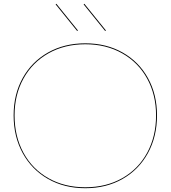

<svg xmlns="http://www.w3.org/2000/svg" viewBox="-20 -988 902 1015"><path d="M52 -378Q52 -489 100 -575.5Q148 -662 234 -710.5Q320 -759 431 -759Q542 -759 628 -710.5Q714 -662 762 -575.5Q810 -489 810 -378Q810 -266 762 -178.5Q714 -91 628 -42Q542 7 431 7Q320 7 234 -42Q148 -91 100 -178.5Q52 -266 52 -378ZM805 -378Q805 -487 758 -572.5Q711 -658 626 -706Q541 -754 431 -754Q321 -754 236 -706Q151 -658 104 -572.5Q57 -487 57 -378Q57 -267 104 -180.5Q151 -94 236 -46Q321 2 431 2Q541 2 626 -46Q711 -94 758 -180.5Q805 -267 805 -378ZM392 -827 388 -824 274 -965 278 -968ZM540 -827 536 -824 422 -965 426 -968Z"/></svg>

Font: Hepta Slab Hairline
Style: Regular
Weight: 400
Designer: Michael LaGattuta
Foundry: Michael LaGattuta
Version: Version 1.100; ttfautohint (v1.8) -l 8 -r 50 -G 200 -x 14 -D